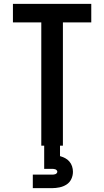

<svg xmlns="http://www.w3.org/2000/svg" viewBox="-20 -755 540 995"><path d="M194 0V-639H47V-735H453V-639H306V0ZM150 220V150H250Q254 150 258.5 149.5Q263 149 267 147.5Q271 146 274 142.5Q277 139 277 135Q277 131 274 127.5Q271 124 267 122.5Q263 121 258.5 120.5Q254 120 250 120H209V0H291V54Q305 58 317.5 64.5Q330 71 339.5 82Q349 93 353.5 107Q358 121 358 135Q358 155 349.5 173Q341 191 324.5 201.5Q308 212 288.5 216Q269 220 250 220Z"/></svg>

Font: Zed Mono
Style: Bold
Weight: 700
Monospace: yes
Designer: Belleve Invis
Foundry: Belleve Invis
Version: Version 1.0.0; ttfautohint (v1.8.4)